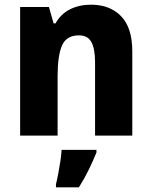

<svg xmlns="http://www.w3.org/2000/svg" viewBox="-20 -579 650 820"><path d="M369 -559Q449 -559 497 -510Q545 -461 545 -359V0H386V-313Q386 -370 370.5 -399Q355 -428 317 -428Q264 -428 245 -385Q226 -342 226 -253V0H66V-549H189L209 -479H217Q240 -520 279.5 -539.5Q319 -559 369 -559ZM392 72Q377 109 359 146Q341 183 317 221H219V208Q224 188 229 161.5Q234 135 238 108.5Q242 82 243 61H392Z"/></svg>

Font: Noto Sans Malayalam SemiCondensed ExtraBold
Style: Regular
Weight: 800
Width: 4
Designer: Jelle Bosma - Monotype Design Team
Foundry: Monotype Imaging Inc.
Version: Version 2.104; ttfautohint (v1.8.4.7-5d5b)